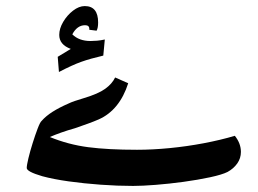

<svg xmlns="http://www.w3.org/2000/svg" viewBox="-20 -612 848 632"><path d="M174 -375 170 -425 213 -451Q175 -465 175 -497Q175 -518 188 -540Q201 -562 220.5 -577Q240 -592 259 -592Q303 -592 303 -538Q303 -520 298 -511L274 -514V-518Q274 -523 270.5 -526Q267 -529 260 -529Q247 -529 236.5 -521.5Q226 -514 218 -499Q240 -477 278 -477Q288 -477 299.5 -478Q311 -479 325 -482L320 -429Q277 -419 247.5 -408.5Q218 -398 174 -375ZM418 0Q367 0 311.5 -4Q256 -8 206 -15Q156 -22 119 -32Q68 -47 68 -59Q68 -68 73.5 -91Q79 -114 87.5 -141Q96 -168 104 -189Q112 -210 117 -214Q131 -230 153 -244Q175 -258 205 -271Q213 -275 226 -279.5Q239 -284 256 -289Q303 -303 326 -319.5Q349 -336 359 -357L402 -338Q388 -294 363.5 -264Q339 -234 305 -219Q289 -212 269.5 -205Q250 -198 227 -190Q202 -183 181 -175.5Q160 -168 144 -161Q205 -136 270.5 -127.5Q336 -119 431 -119Q482 -119 538.5 -124.5Q595 -130 650.5 -140.5Q706 -151 753 -165Q773 -140 773 -112Q773 -91 761 -74Q749 -57 729 -46Q711 -37 671.5 -28.5Q632 -20 584.5 -13.5Q537 -7 492.5 -3.5Q448 0 418 0Z"/></svg>

Font: Noto Naskh Arabic
Style: Regular
Weight: 400
Designer: Monotype Design Team, David Williams, Mohamad Dakak and Nizar Qandah
Foundry: Monotype Imaging Inc.
Version: Version 2.013